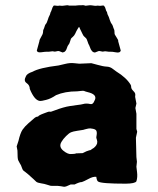

<svg xmlns="http://www.w3.org/2000/svg" viewBox="-20 -710 605 736"><path d="M249.5 -303.7Q263.7 -306.2 277.3 -307.6Q291 -309.1 297.9 -311Q304.7 -313 311.5 -313Q318.4 -313 327.1 -311Q336.4 -309.1 341.8 -323.2Q354.5 -344.7 324.7 -354.5Q320.3 -356 312.5 -357.9Q304.7 -359.9 302.7 -361.3Q299.8 -362.8 289.1 -361.3Q278.3 -359.9 275.9 -359.9Q229 -359.9 194.8 -345.2Q174.8 -331.5 156.7 -327.1Q139.2 -322.3 131.8 -323.2Q111.8 -326.2 94.2 -369.1Q94.2 -383.3 82 -391.6Q69.8 -399.9 79.1 -417Q82.5 -427.7 105 -435.1Q131.8 -450.2 204.1 -459Q210 -460 229 -464.8Q248 -469.7 264.2 -467.8Q280.3 -465.8 284.2 -465.8L330.1 -467.8Q332 -467.8 354 -461.4Q376 -455.1 389.2 -454.6Q402.3 -454.1 412.6 -445.8Q422.9 -438 425.8 -436Q464.8 -412.1 481 -384.8Q482.9 -381.8 482.9 -375.5Q483.4 -369.1 490.2 -362.3Q497.1 -355.5 498 -351.6Q499 -348.1 498.5 -344.2Q498 -340.3 498 -338.9L502.9 -313L499 -295.9L502.9 -273.9V-215.8L505.9 -205.1L501 -182.1L502.9 -107.9L504.9 -89.8L502.9 -70.8Q502.9 -68.8 505.4 -49.8Q507.8 -30.8 502.9 -15.1Q498 -6.3 461.9 -5.9Q367.2 -5.9 356 -14.2Q351.1 -17.1 349.1 -32.2Q336.4 -33.7 318.8 -23.9Q300.8 -14.2 293.9 -12.2Q284.7 -12.2 266.1 -2.9Q258.3 -2.9 251 -2.9Q231.4 6.8 225.1 5.9L213.4 3.9Q202.1 2 189.9 2.4Q177.7 2.9 173.3 2Q168.9 1 160.2 -2Q150.4 -5.4 137.2 -7.3Q124 -9.3 119.1 -13.2Q114.3 -17.1 108.4 -23.4Q102.5 -29.3 98.6 -32.2Q95.7 -35.2 88.9 -41Q82 -46.9 76.2 -51.3Q70.3 -55.2 68.4 -57.6Q66.4 -60.1 64 -66.9Q62 -73.2 60.5 -76.2Q59.1 -79.1 55.7 -84.5Q52.7 -89.8 49.8 -95.7Q46.9 -101.6 46.9 -132.8L43.9 -148.9L50.8 -169.9Q57.6 -199.7 66.4 -212.9Q75.2 -225.6 89.8 -238.3Q105 -251 107.9 -253.9Q117.2 -263.2 126 -263.2Q127.4 -267.6 147 -274.9Q166 -282.2 168 -282.2Q169.9 -282.2 171.4 -281.7Q172.9 -281.2 176.8 -282.2Q180.7 -283.2 193.4 -288.1Q206.1 -293 221.2 -297.4Q236.3 -301.8 249.5 -303.7ZM304.7 -213.9Q302.7 -212.9 299.8 -212.4Q296.9 -211.9 293.9 -211.4Q291 -210.9 275.4 -208.5Q259.8 -206.1 252.9 -203.1Q245.1 -200.2 233.4 -188.5Q221.7 -176.8 215.8 -166.5Q204.1 -147.5 222.7 -132.3Q241.2 -117.2 254.9 -119.6Q257.8 -120.1 262.7 -120.1Q267.6 -120.1 272 -122.1Q295.9 -123 296.9 -123L311 -129.9L322.3 -133.8Q327.1 -133.8 330.1 -136.7Q333 -139.6 335.9 -140.6Q338.9 -142.1 340.3 -143.6Q341.8 -145 345.7 -148.9Q349.6 -152.8 352.1 -159.7Q354 -167 351.6 -173.8Q349.1 -180.7 349.1 -183.6Q349.1 -186.5 350.6 -193.4Q352.1 -200.2 350.1 -207Q348.1 -213.9 336.4 -216.3Q324.7 -218.8 318.8 -217.3Q313 -215.8 310.1 -215.3Q307.1 -214.8 304.7 -213.9ZM145 -586.9Q145 -594.7 147 -597.7Q148.9 -600.6 150.9 -607.9Q152.8 -615.2 155.8 -618.2Q159.2 -621.1 163.1 -633.8Q167 -646.5 169.4 -649.9Q171.9 -654.3 172.9 -659.2Q173.8 -664.1 175.8 -666Q176.8 -668 179.2 -675.3Q181.2 -682.6 184.1 -686Q185.1 -689.9 192.9 -688.5Q201.2 -687 205.1 -688Q209 -689 213.4 -688Q217.8 -687 225.6 -688.5Q233.4 -689.9 237.3 -689.9Q241.2 -689.9 243.2 -689Q245.1 -688 252.4 -688.5Q259.8 -689 263.7 -688.5Q267.6 -688 273.4 -689Q279.3 -689.9 284.2 -689.9H293Q298.8 -690.9 302.7 -689.5Q306.6 -688 308.1 -688L324.2 -689.9Q331.1 -689.9 338.4 -688.5Q345.7 -687 350.6 -688Q355.5 -689 358.9 -688Q363.3 -687 371.1 -688.5Q378.9 -689.9 379.9 -686Q382.8 -683.6 384.8 -675.8Q386.7 -668 388.7 -666Q390.6 -664.1 391.1 -659.2Q392.1 -654.3 394.5 -650.4Q397 -646.5 400.9 -633.3Q405.3 -621.1 408.2 -618.2Q411.1 -615.2 413.1 -608.4Q415 -601.6 417 -598.1Q418.9 -594.7 418.9 -586.9Q418.9 -579.1 420.4 -577.1Q421.9 -575.2 425.8 -568.4Q429.7 -561.5 431.6 -558.6Q433.6 -556.2 433.1 -551.8L442.9 -516.1Q440.4 -506.3 424.8 -509.3Q409.2 -512.2 403.3 -511.7Q397.5 -511.2 389.6 -512.7Q381.8 -514.2 377.9 -512.7Q374 -511.2 367.7 -513.2Q361.3 -515.1 357.9 -514.2L344.2 -508.8Q331.1 -508.8 324.2 -530.3Q322.3 -536.1 320.3 -539.1Q318.4 -542 315.9 -550.3Q313 -558.6 312 -560.5Q311 -562.5 305.2 -567.9Q298.8 -572.8 295.9 -580.6Q293 -587.9 291 -590.8Q289.1 -593.8 287.1 -598.6Q285.2 -603.5 284.2 -605.5Q283.2 -607.9 281.7 -605.5Q280.3 -603 277.3 -598.6Q274.4 -593.8 272.9 -590.8Q271 -587.9 268.1 -580.6Q264.6 -573.2 258.8 -568.4Q252.9 -563.5 252 -561.5Q251 -559.6 248.5 -550.8Q246.1 -542 242.7 -538.6Q239.3 -535.2 236.3 -525.4Q233.4 -515.6 227.1 -511.2Q222.2 -509.3 220.2 -508.8L206.1 -514.2Q203.1 -515.1 196.3 -513.2Q189.5 -511.2 186 -512.7Q182.6 -514.2 174.8 -512.7Q167 -511.2 161.1 -511.7Q155.3 -512.2 139.2 -509.8Q123 -507.3 121.1 -516.1L130.9 -551.8Q130.9 -557.6 137.7 -568.4Q144.5 -579.1 145 -586.9Z"/></svg>

Font: AntiqueNobleBold
Style: Bold
Weight: 700
Version: Version 001.000